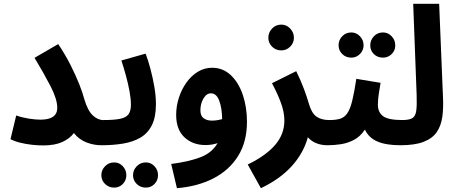

<svg xmlns="http://www.w3.org/2000/svg" viewBox="-20 -756 2395 1006"><path d="M192 -129Q280 -129 280 -191Q280 -236 245.5 -303Q211 -370 161 -453L285 -525Q322 -470 349.5 -415.5Q377 -361 395 -315.5Q413 -270 421 -239Q439 -177 465.5 -152Q492 -127 521 -127Q554 -127 569.5 -108Q585 -89 585 -63Q585 -32 566 -13.5Q547 5 511 5Q471 5 432.5 -10Q394 -25 367 -59Q346 -30 306.5 -12Q267 6 206 6Q179 6 147 2.5Q115 -1 85 -8.5Q55 -16 35 -27L65 -151Q96 -140 131 -134.5Q166 -129 192 -129Z M744 227Q716 227 696.5 208Q677 189 677 162Q677 135 696.5 115Q716 95 744 95Q771 95 789.5 115Q808 135 808 162Q808 189 789.5 208Q771 227 744 227ZM578 227Q550 227 530.5 208Q511 189 511 162Q511 135 530.5 115Q550 95 578 95Q605 95 623.5 115Q642 135 642 162Q642 189 623.5 208Q605 227 578 227Z M511 5 521 -127Q578 -127 609.5 -133.5Q641 -140 653.5 -157.5Q666 -175 666 -207Q666 -238 658.5 -278.5Q651 -319 639.5 -361Q628 -403 616 -439L743 -475Q756 -441 768 -396Q780 -351 788.5 -302.5Q797 -254 797 -210Q797 -142 775.5 -99.5Q754 -57 715 -34.5Q676 -12 624 -3.5Q572 5 511 5Z M907 230 877 103Q965 92 1027.5 69Q1090 46 1120 -6Q1090 4 1057 4Q990 4 946.5 -36.5Q903 -77 903 -154Q903 -199 917 -243Q931 -287 956.5 -323Q982 -359 1016.5 -380Q1051 -401 1091 -401Q1148 -401 1189 -362.5Q1230 -324 1252 -259.5Q1274 -195 1274 -118Q1274 -13 1227.5 61.5Q1181 136 1098.5 178.5Q1016 221 907 230ZM1030 -178Q1030 -149 1047 -136.5Q1064 -124 1090 -124Q1117 -124 1144 -132Q1143 -191 1128.5 -229Q1114 -267 1085 -267Q1062 -267 1046 -240Q1030 -213 1030 -178Z M1454 -492Q1425 -492 1405.5 -511.5Q1386 -531 1386 -558Q1386 -586 1405.5 -606.5Q1425 -627 1454 -627Q1481 -627 1500.5 -606.5Q1520 -586 1520 -558Q1520 -531 1500.5 -511.5Q1481 -492 1454 -492Z M1347 230 1278 106Q1373 60 1421.5 3.5Q1470 -53 1470 -124Q1470 -168 1452 -217Q1434 -266 1405 -320L1532 -383Q1555 -337 1572.5 -290Q1590 -243 1598 -214Q1612 -164 1637.5 -145.5Q1663 -127 1706 -127Q1738 -127 1754 -108Q1770 -89 1770 -63Q1770 -32 1751 -13.5Q1732 5 1696 5Q1663 5 1636.5 -6Q1610 -17 1593 -37Q1571 45 1509.5 113.5Q1448 182 1347 230Z M1821 -454Q1792 -454 1773 -473Q1754 -492 1754 -519Q1754 -546 1773 -566Q1792 -586 1821 -586Q1847 -586 1866 -566Q1885 -546 1885 -519Q1885 -492 1866 -473Q1847 -454 1821 -454ZM1987 -454Q1958 -454 1939 -472.5Q1920 -491 1920 -518Q1920 -546 1939 -566Q1958 -586 1987 -586Q2013 -586 2032 -566Q2051 -546 2051 -518Q2051 -491 2032 -472.5Q2013 -454 1987 -454Z M1696 5 1706 -127Q1740 -127 1762.5 -134Q1785 -141 1800 -163Q1815 -185 1825.5 -228Q1836 -271 1847 -343L1974 -322Q1970 -298 1965 -266.5Q1960 -235 1960 -207Q1960 -168 1987 -147.5Q2014 -127 2089 -127Q2122 -127 2137.5 -108Q2153 -89 2153 -63Q2153 -32 2134 -13.5Q2115 5 2079 5Q2003 5 1957.5 -14.5Q1912 -34 1892 -77Q1867 -40 1834.5 -23Q1802 -6 1766.5 -0.5Q1731 5 1696 5Z M2078 5 2087 -127Q2124 -127 2140.5 -137Q2157 -147 2161 -176Q2165 -205 2163 -259L2145 -736H2281L2301 -248Q2304 -190 2297.5 -143.5Q2291 -97 2268.5 -64Q2246 -31 2200 -13Q2154 5 2078 5Z"/></svg>

Font: Noto Sans Arabic Cond
Style: Bold
Weight: 700
Width: 3
Designer: Monotype Design Team, Nadine Chahine, Nizar Qandah and Khaled Hosny
Foundry: Monotype Imaging Inc.
Version: Version 2.012; ttfautohint (v1.8.4.7-5d5b)